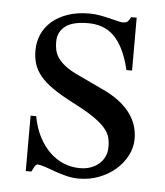

<svg xmlns="http://www.w3.org/2000/svg" viewBox="-42 -498 473 551"><g transform="rotate(5 195.0 -222.5)"><path d="M354.5 -112.8Q354.5 -87.4 342.3 -64.2Q330.1 -41 309.6 -23.4Q289.1 -5.9 262 4.4Q234.9 14.6 205.1 14.6Q187 14.6 170.2 10.5Q153.3 6.3 137.9 1Q122.6 -4.4 109.1 -9.3Q95.7 -14.2 84.5 -15.6Q79.1 -15.6 74.7 -7.8Q70.3 0 67.4 6.3H51.3V-153.3H67.4Q73.7 -119.1 87.2 -93.5Q100.6 -67.9 118.9 -50.5Q137.2 -33.2 159.2 -24.4Q181.2 -15.6 205.1 -15.6Q223.1 -15.6 237.3 -21Q251.5 -26.4 261.2 -35.4Q271 -44.4 276.4 -56.4Q281.7 -68.4 281.7 -81.5Q282.2 -98.1 278.1 -112.1Q273.9 -126 261.7 -139.4Q249.5 -152.8 227.3 -167.7Q205.1 -182.6 168.5 -201.2Q132.8 -219.7 109.6 -235.8Q86.4 -252 73 -268.6Q59.6 -285.2 54.2 -302.7Q48.8 -320.3 48.8 -340.8Q48.8 -365.7 58.3 -387.5Q67.9 -409.2 86.4 -425.3Q105 -441.4 132.1 -450.7Q159.2 -460 194.3 -460Q209.5 -460 224.4 -457.3Q239.3 -454.6 252.4 -451.4Q265.6 -448.2 275.9 -445.6Q286.1 -442.9 292 -442.9Q298.8 -442.9 303.5 -445.6Q308.1 -448.2 314 -460H330.1V-307.6H314Q305.2 -343.8 293 -367.7Q280.8 -391.6 265.6 -405.8Q250.5 -419.9 232.2 -426Q213.9 -432.1 192.9 -432.1Q147.9 -432.1 127.2 -415.8Q106.4 -399.4 106 -373.5Q105.5 -360.4 108.2 -347.9Q110.8 -335.4 118.9 -324Q127 -312.5 141.4 -301.8Q155.8 -291 179.2 -280.3L251.5 -246.1Q302.2 -222.7 328.4 -189Q354.5 -155.3 354.5 -112.8Z"/></g></svg>

Font: Doulos SIL CyrE
Style: Regular
Weight: 400
Designer: Walt Agee, Victor Gaultney, Peter Martin, Debbi Hosken, Becca Hirsbrunner
Foundry: SIL International
Version: Version 5.000